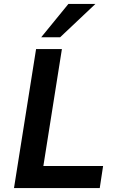

<svg xmlns="http://www.w3.org/2000/svg" viewBox="-20 -954 605 974"><path d="M51 0 163 -705H294L200 -112H503L486 0ZM189 -765 327 -934H464L285 -765Z"/></svg>

Font: Nunito Sans 7pt SemiCondensed
Style: Bold Italic
Weight: 700
Width: 4
Italic angle: -9°
Designer: Vernon Adams
Foundry: Vernon Adams
Version: Version 3.101;gftools[0.9.27]